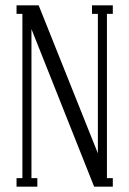

<svg xmlns="http://www.w3.org/2000/svg" viewBox="-20 -700 485 720"><path d="M42 0V-32H64V-648H42V-680H125L347 -125V-648H325V-680H403V-648H381V-32H403V0H333L98 -591V-32H120V0Z"/></svg>

Font: Margherita Variable
Style: Regular
Weight: 400
Designer: James Puckett
Foundry: Dunwich Type Founders
Version: Version 1.008